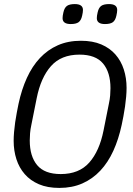

<svg xmlns="http://www.w3.org/2000/svg" viewBox="-20 -910 652 942"><path d="M271 12Q213 12 171 -6Q129 -24 101.5 -55.5Q74 -87 60.5 -129Q47 -171 47 -219Q47 -239 49 -262.5Q51 -286 54.5 -310.5Q58 -335 62.5 -358Q67 -381 71 -401Q86 -471 112 -528Q138 -585 176 -625.5Q214 -666 264 -688Q314 -710 377 -710Q435 -710 477 -692Q519 -674 546.5 -642.5Q574 -611 587.5 -569Q601 -527 601 -479Q601 -459 599 -435.5Q597 -412 593.5 -387.5Q590 -363 585.5 -339.5Q581 -316 577 -297Q562 -227 536 -170Q510 -113 472 -72.5Q434 -32 384 -10Q334 12 271 12ZM278 -56Q368 -56 418 -112.5Q468 -169 488 -270L514 -400Q519 -423 520.5 -442Q522 -461 522 -477Q522 -555 485.5 -598.5Q449 -642 370 -642Q280 -642 230 -585.5Q180 -529 160 -428L134 -298Q129 -275 127.5 -256Q126 -237 126 -221Q126 -143 162.5 -99.5Q199 -56 278 -56ZM327 -792Q287 -792 287 -821Q287 -832 291 -849Q296 -872 308.5 -881Q321 -890 347 -890Q387 -890 387 -861Q387 -850 383 -833Q378 -810 365.5 -801Q353 -792 327 -792ZM495 -792Q455 -792 455 -821Q455 -832 459 -849Q464 -872 476.5 -881Q489 -890 515 -890Q555 -890 555 -861Q555 -850 551 -833Q546 -810 533.5 -801Q521 -792 495 -792Z"/></svg>

Font: IBM Plex Sans Cond
Style: Italic
Weight: 400
Width: 3
Italic angle: -11°
Designer: Mike Abbink, Paul van der Laan, Pieter van Rosmalen
Foundry: Bold Monday
Version: Version 1.3